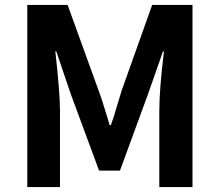

<svg xmlns="http://www.w3.org/2000/svg" viewBox="-20 -761 893 781"><path d="M91 -741H255L381 -393Q396 -353 404 -324L419 -276L426 -252H431Q446 -294 454 -324L475 -393L599 -741H763V0H628V-309Q628 -398 647 -552H643L582 -378L468 -67H383L268 -378L209 -552H205Q224 -385 224 -309V0H91Z"/></svg>

Font: Merged Yaku Han JP
Style: Bold
Weight: 700
Designer: Ryoko NISHIZUKA 西塚涼子 (kana, bopomofo & ideographs); Paul D. Hunt (Latin, Greek & Cyrillic); Sandoll Communications 산돌커뮤니
Foundry: Adobe
Version: Version 2.004